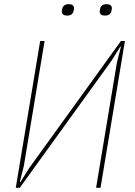

<svg xmlns="http://www.w3.org/2000/svg" viewBox="-20 -893 640 913"><path d="M171 -698H192L93 -102L74 -27H77L119 -94L555 -698H574L458 0H437L536 -596L555 -671H552L510 -604L74 0H55ZM300 -819Q285 -819 279.5 -824.5Q274 -830 274 -837Q274 -840 274.5 -843Q275 -846 276 -851Q281 -873 306 -873Q321 -873 326.5 -867.5Q332 -862 332 -855Q332 -852 331.5 -849Q331 -846 330 -841Q325 -819 300 -819ZM480 -819Q465 -819 459.5 -824.5Q454 -830 454 -837Q454 -840 454.5 -843Q455 -846 456 -851Q461 -873 486 -873Q501 -873 506.5 -867.5Q512 -862 512 -855Q512 -852 511.5 -849Q511 -846 510 -841Q505 -819 480 -819Z"/></svg>

Font: IBM Plex Mono Thin
Style: Italic
Weight: 100
Italic angle: -9°
Monospace: yes
Designer: Mike Abbink, Paul van der Laan, Pieter van Rosmalen
Foundry: Bold Monday
Version: Version 2.3